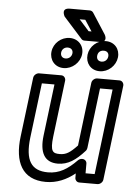

<svg xmlns="http://www.w3.org/2000/svg" viewBox="-60 -906 687 987"><g transform="rotate(5 284.0 -412.0)"><path d="M115 -183 150 -466H215L182 -198C172 -113 197 -62 267 -62C320 -62 360 -90 405 -140C409 -144 411 -150 412 -155L450 -466H515L461 -25H414V-75C414 -88 403 -97 392 -97H389C382 -97 374 -93 369 -88C322 -40 279 -13 221 -13C134 -13 101 -65 115 -183ZM65 -183C49 -53 91 37 214 37C271 37 320 15 364 -20V3C364 14 373 25 386 25H480C491 25 506 15 508 0L568 -491C569 -502 561 -516 546 -516H431C420 -516 405 -506 403 -491L363 -164C325 -124 305 -112 273 -112C237 -112 223 -121 232 -198L268 -491C269 -502 261 -516 246 -516H131C120 -516 105 -506 103 -491ZM344 -811 381 -754H366L315 -811ZM381 -851C378 -856 371 -861 363 -861H260C211 -861 237 -818 237 -818L333 -711C336 -707 342 -704 349 -704H425C474 -704 450 -744 450 -744ZM446 -604C428 -604 419 -616 421 -633C423 -650 434 -661 453 -661C470 -661 480 -650 478 -633C476 -616 463 -604 446 -604ZM440 -554C485 -554 523 -590 528 -633C533 -676 504 -711 459 -711C414 -711 376 -676 371 -633C366 -590 394 -554 440 -554ZM260 -604C243 -604 233 -616 235 -633C237 -649 249 -661 267 -661C285 -661 295 -649 293 -633C291 -616 277 -604 260 -604ZM254 -554C299 -554 338 -590 343 -633C348 -677 317 -711 273 -711C229 -711 190 -677 185 -633C180 -590 209 -554 254 -554Z"/></g></svg>

Font: Falling Sky
Style: OuObl
Weight: 400
Designer: Paul D. Hunt
Foundry: Adobe Systems Incorporated
Version: Version 1.02